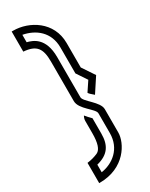

<svg xmlns="http://www.w3.org/2000/svg" viewBox="-245 -921 822 1051"><g transform="rotate(-30 166.5 -396.0)"><path d="M145.8 -625V-375C145.8 -322.2 229.2 -279 229.2 -250V-125C229.2 -26.2 157.2 27.4 83.3 38.5V-9.4C158.6 -28.2 187.5 -71.8 187.5 -145.8V-242.7C175 -254.2 164.6 -266.7 154.2 -279.2C149 -269.8 145.8 -259.4 145.8 -250V-171.9C145.8 -111.5 134.4 -75 110.4 -63.5C89.6 -54.2 66.7 -47.9 41.7 -44.8V83.3H44.8C205.4 83.3 270.8 -40.1 270.8 -104.2V-252.1C270.8 -298.9 187.5 -347.3 187.5 -375V-629.2C187.5 -752.5 117.7 -774.7 83.3 -783.3V-830.2C159.7 -815.9 229.2 -764.4 229.2 -665.6V-502.1L272.9 -436.5L233.3 -377.1C235.4 -371.9 245.8 -361.5 263.5 -346.9L322.9 -437.5L270.8 -515.6V-669.8C270.8 -805.7 151.4 -875 51 -875H41.7V-747.9C122 -741.7 145.8 -708 145.8 -625Z"/></g></svg>

Font: Sportrop
Style: Regular
Weight: 500
Version: Version 0.9